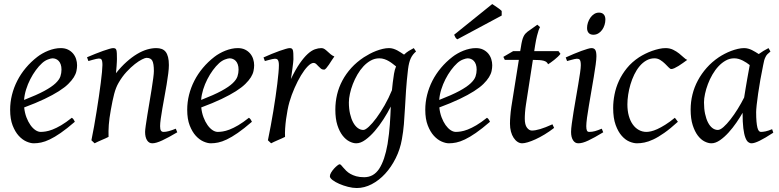

<svg xmlns="http://www.w3.org/2000/svg" viewBox="-20 -698 3905 962"><path d="M190.9 -381.8Q174.8 -367.2 159.4 -346.2Q144 -325.2 131.6 -300.8Q119.1 -276.4 110.8 -249.8Q102.5 -223.1 100.6 -197.3Q164.6 -222.2 201.9 -242.4Q239.3 -262.7 258.3 -280.8Q277.3 -298.8 282.7 -315.4Q288.1 -332 288.1 -349.1Q288.1 -364.3 284.2 -375.2Q280.3 -386.2 273.9 -392.8Q267.6 -399.4 259.5 -402.6Q251.5 -405.8 243.2 -405.8Q235.4 -405.8 220.2 -400.1Q205.1 -394.5 190.9 -381.8ZM366.2 -371.1Q366.2 -357.4 363 -342.3Q359.9 -327.1 349.9 -311Q339.8 -294.9 322 -277.3Q304.2 -259.8 274.7 -241Q245.1 -222.2 202.6 -201.9Q160.2 -181.6 101.1 -159.7Q104 -132.3 112.5 -109.9Q121.1 -87.4 132.6 -71.3Q144 -55.2 157.5 -46.1Q170.9 -37.1 184.1 -37.1Q194.3 -37.1 209 -39.3Q223.6 -41.5 242.9 -48.8Q262.2 -56.2 286.4 -70.3Q310.5 -84.5 339.8 -107.9Q345.2 -105 349.4 -98.4Q353.5 -91.8 355 -87.9Q314.9 -53.2 284.2 -32Q253.4 -10.7 229.2 0.7Q205.1 12.2 185.8 16.1Q166.5 20 148.9 20Q132.8 20 112.3 11Q91.8 2 73.7 -17.8Q55.7 -37.6 43.2 -69.6Q30.8 -101.6 30.8 -147.9Q30.8 -186 40 -222.9Q49.3 -259.8 66.7 -293.7Q84 -327.6 109.4 -357.9Q134.8 -388.2 167 -413.1Q178.2 -421.9 192.4 -429.9Q206.5 -438 221.9 -444.1Q237.3 -450.2 253.2 -453.6Q269 -457 284.2 -457Q305.2 -457 320.6 -449.5Q335.9 -441.9 346.2 -429.7Q356.4 -417.5 361.3 -402.1Q366.2 -386.7 366.2 -371.1Z M868.2 -35.2Q823.7 -8.8 792.7 5.6Q761.7 20 743.2 20Q726.1 20 716.6 4.6Q707 -10.7 707 -37.1Q707 -45.9 710.2 -68.6Q713.4 -91.3 718.3 -121.6Q723.1 -151.9 729 -186Q734.9 -220.2 739.7 -251Q744.6 -281.7 747.8 -306.2Q751 -330.6 751 -341.8Q751 -378.9 743.2 -393.6Q735.4 -408.2 713.9 -408.2Q707.5 -408.2 691.7 -400.4Q675.8 -392.6 655.8 -377Q635.7 -361.3 614 -337.9Q592.3 -314.5 574.2 -283.2Q560.5 -259.8 552 -227.1Q543.5 -194.3 535.2 -147Q527.3 -103.5 525.1 -72.3Q522.9 -41 523.9 -12.2Q517.6 -8.8 508.1 -4.6Q498.5 -0.5 488.5 3.9Q478.5 8.3 469.2 12.5Q460 16.6 454.1 20L438 4.9Q444.8 -27.3 451.4 -64.9Q458 -102.5 464.1 -140.4Q470.2 -178.2 475.6 -215.1Q481 -252 484.9 -283Q488.8 -314 491 -337.2Q493.2 -360.4 493.2 -372.1Q493.2 -383.3 491.9 -389.9Q490.7 -396.5 488.5 -399.7Q486.3 -402.8 482.9 -403.8Q479.5 -404.8 475.1 -404.8Q470.7 -404.8 462.2 -402.8Q453.6 -400.9 444.8 -398.4Q436 -396 429.4 -394Q422.9 -392.1 422.9 -392.1L416 -411.1Q436.5 -419.9 457.3 -428.2Q478 -436.5 496.1 -442.9Q514.2 -449.2 527.6 -453.1Q541 -457 546.9 -457Q553.7 -457 557.6 -454.8Q561.5 -452.6 563.2 -446.8Q564.9 -440.9 565.4 -430.2Q565.9 -419.4 565.9 -401.9Q565.9 -396.5 565.4 -387.2Q564.9 -377.9 564.2 -367.4Q563.5 -356.9 562.5 -346.9Q561.5 -336.9 561 -331.1Q587.4 -364.3 614.3 -388.2Q641.1 -412.1 667 -427.5Q692.9 -442.9 717 -450Q741.2 -457 763.2 -457Q778.3 -457 790.3 -452.6Q802.2 -448.2 810.1 -438.2Q817.9 -428.2 822 -411.9Q826.2 -395.5 826.2 -372.1Q826.2 -355 823 -329.6Q819.8 -304.2 814.9 -274.7Q810.1 -245.1 804.2 -213.9Q798.3 -182.6 793.5 -154.3Q788.6 -126 785.4 -102.8Q782.2 -79.6 782.2 -65.9Q782.2 -49.3 786.6 -43.2Q791 -37.1 799.8 -37.1Q811 -37.1 825.7 -41Q840.3 -44.9 860.8 -53.2L868.2 -35.2Z M1078.1 -381.8Q1062 -367.2 1046.6 -346.2Q1031.2 -325.2 1018.8 -300.8Q1006.3 -276.4 998 -249.8Q989.7 -223.1 987.8 -197.3Q1051.8 -222.2 1089.1 -242.4Q1126.5 -262.7 1145.5 -280.8Q1164.6 -298.8 1169.9 -315.4Q1175.3 -332 1175.3 -349.1Q1175.3 -364.3 1171.4 -375.2Q1167.5 -386.2 1161.1 -392.8Q1154.8 -399.4 1146.7 -402.6Q1138.7 -405.8 1130.4 -405.8Q1122.6 -405.8 1107.4 -400.1Q1092.3 -394.5 1078.1 -381.8ZM1253.4 -371.1Q1253.4 -357.4 1250.2 -342.3Q1247.1 -327.1 1237.1 -311Q1227.1 -294.9 1209.2 -277.3Q1191.4 -259.8 1161.9 -241Q1132.3 -222.2 1089.8 -201.9Q1047.4 -181.6 988.3 -159.7Q991.2 -132.3 999.8 -109.9Q1008.3 -87.4 1019.8 -71.3Q1031.2 -55.2 1044.7 -46.1Q1058.1 -37.1 1071.3 -37.1Q1081.5 -37.1 1096.2 -39.3Q1110.8 -41.5 1130.1 -48.8Q1149.4 -56.2 1173.6 -70.3Q1197.8 -84.5 1227.1 -107.9Q1232.4 -105 1236.6 -98.4Q1240.7 -91.8 1242.2 -87.9Q1202.1 -53.2 1171.4 -32Q1140.6 -10.7 1116.5 0.7Q1092.3 12.2 1073 16.1Q1053.7 20 1036.1 20Q1020 20 999.5 11Q979 2 960.9 -17.8Q942.9 -37.6 930.4 -69.6Q918 -101.6 918 -147.9Q918 -186 927.2 -222.9Q936.5 -259.8 953.9 -293.7Q971.2 -327.6 996.6 -357.9Q1022 -388.2 1054.2 -413.1Q1065.4 -421.9 1079.6 -429.9Q1093.8 -438 1109.1 -444.1Q1124.5 -450.2 1140.4 -453.6Q1156.2 -457 1171.4 -457Q1192.4 -457 1207.8 -449.5Q1223.1 -441.9 1233.4 -429.7Q1243.7 -417.5 1248.5 -402.1Q1253.4 -386.7 1253.4 -371.1Z M1655.3 -415Q1649.4 -407.2 1642.3 -396Q1635.3 -384.8 1628.2 -374.3Q1621.1 -363.8 1614.7 -356.4Q1608.4 -349.1 1603.5 -349.1Q1594.2 -349.1 1587.6 -354.5Q1581.1 -359.9 1575.4 -366Q1569.8 -372.1 1564.2 -377.4Q1558.6 -382.8 1551.3 -382.8Q1538.6 -382.8 1521.7 -365.5Q1504.9 -348.1 1488 -320.1Q1471.2 -292 1455.8 -257.1Q1440.4 -222.2 1430.2 -187Q1424.8 -168.5 1420.7 -146.2Q1416.5 -124 1413.3 -100.6Q1410.2 -77.1 1408.7 -54.4Q1407.2 -31.7 1408.2 -12.2Q1401.9 -8.8 1392.3 -4.6Q1382.8 -0.5 1372.8 3.9Q1362.8 8.3 1353.5 12.5Q1344.2 16.6 1338.4 20L1322.3 4.9Q1329.6 -29.8 1336.4 -66.9Q1343.3 -104 1349.4 -140.9Q1355.5 -177.7 1360.6 -212.9Q1365.7 -248 1369.4 -278.3Q1373 -308.6 1375.2 -332.5Q1377.4 -356.4 1377.4 -371.1Q1377.4 -382.3 1375.7 -388.9Q1374 -395.5 1371.3 -398.7Q1368.7 -401.9 1365 -402.8Q1361.3 -403.8 1357.4 -403.8Q1353 -403.8 1344.5 -401.9Q1335.9 -399.9 1327.6 -397.7Q1319.3 -395.5 1313.2 -393.8Q1307.1 -392.1 1307.1 -392.1L1300.3 -410.2Q1320.8 -419.4 1341.6 -428Q1362.3 -436.5 1380.4 -442.9Q1398.4 -449.2 1411.9 -453.1Q1425.3 -457 1431.2 -457Q1438 -457 1441.9 -454.6Q1445.8 -452.1 1447.5 -446Q1449.2 -439.9 1449.7 -429Q1450.2 -418 1450.2 -400.9Q1450.2 -395.5 1448.7 -382.8Q1447.3 -370.1 1445.3 -355.2Q1443.4 -340.3 1441.2 -325.7Q1439 -311 1437.5 -301.8Q1460.9 -350.1 1481.9 -380.4Q1502.9 -410.6 1521.7 -427.7Q1540.5 -444.8 1557.6 -450.9Q1574.7 -457 1590.3 -457Q1599.1 -457 1606.2 -452.1Q1613.3 -447.3 1620.6 -440.4Q1627.9 -433.6 1636.2 -426.5Q1644.5 -419.4 1655.3 -415Z M1800.3 -46.9Q1810.5 -46.9 1828.1 -63.2Q1845.7 -79.6 1866 -106.9Q1886.2 -134.3 1907 -170.4Q1927.7 -206.5 1943.8 -246.1Q1945.8 -264.6 1948 -284.9Q1950.2 -305.2 1954.1 -328.1Q1955.6 -338.4 1958.3 -347.7Q1960.9 -356.9 1964.4 -365.2Q1957 -371.1 1948.2 -377.9Q1939.5 -384.8 1929 -391.1Q1918.5 -397.5 1906.2 -401.6Q1894 -405.8 1880.4 -405.8Q1857.9 -405.8 1837.9 -394.8Q1817.9 -383.8 1801 -365.7Q1784.2 -347.7 1770.8 -324.5Q1757.3 -301.3 1747.8 -276.6Q1738.3 -252 1733.2 -228Q1728 -204.1 1728 -185.1Q1728 -153.3 1733.9 -127.9Q1739.7 -102.5 1749.5 -84.5Q1759.3 -66.4 1772.5 -56.6Q1785.6 -46.9 1800.3 -46.9ZM2064.5 -439.9Q2047.9 -426.3 2038.3 -406.2Q2028.8 -386.2 2024.4 -351.1Q2017.6 -293 2014.4 -245.1Q2011.2 -197.3 2009 -155.5Q2006.8 -113.8 2003.7 -75.9Q2000.5 -38.1 1993.7 -0.5Q1984.9 50.3 1962.6 94.7Q1940.4 139.2 1909.9 172.4Q1879.4 205.6 1842.5 224.9Q1805.7 244.1 1767.6 244.1Q1747.1 244.1 1723.4 238Q1699.7 231.9 1679.7 223.1Q1659.7 214.4 1646.2 204.1Q1632.8 193.8 1632.8 185.1Q1632.8 176.8 1639.2 166.3Q1645.5 155.8 1653.8 146.7Q1662.1 137.7 1670.2 131.3Q1678.2 125 1681.6 125Q1685.5 125 1689.7 129.9Q1693.8 134.8 1700 141.8Q1706.1 148.9 1714.6 157.5Q1723.1 166 1735.4 173.1Q1747.6 180.2 1764.6 185.1Q1781.7 189.9 1804.7 189.9Q1852.1 189.9 1879.9 147.5Q1907.7 105 1921.9 23.4Q1926.3 -3.9 1929 -28.1Q1931.6 -52.2 1933.3 -75Q1935.1 -97.7 1936 -119.4Q1937 -141.1 1938 -164.1Q1922.4 -133.3 1901.6 -100.8Q1880.9 -68.4 1857.7 -41.5Q1834.5 -14.6 1810.5 2.7Q1786.6 20 1765.1 20Q1749 20 1730.7 10.7Q1712.4 1.5 1696.5 -18.8Q1680.7 -39.1 1670.4 -71Q1660.2 -103 1660.2 -148.9Q1660.2 -187.5 1668.9 -224.4Q1677.7 -261.2 1695.6 -294.7Q1713.4 -328.1 1740.2 -357.7Q1767.1 -387.2 1803.2 -411.1Q1816.9 -419.9 1832.5 -428.2Q1848.1 -436.5 1864.7 -442.9Q1881.3 -449.2 1897.7 -453.1Q1914.1 -457 1929.2 -457Q1939.9 -457 1950.2 -453.9Q1960.4 -450.7 1970 -445.8Q1979.5 -440.9 1988 -435.1Q1996.6 -429.2 2004.4 -424.3Q2015.6 -435.1 2028.1 -442.9Q2040.5 -450.7 2053.2 -457L2064.5 -439.9Z M2271 -381.8Q2254.9 -367.2 2239.5 -346.2Q2224.1 -325.2 2211.7 -300.8Q2199.2 -276.4 2190.9 -249.8Q2182.6 -223.1 2180.7 -197.3Q2244.6 -222.2 2282 -242.4Q2319.3 -262.7 2338.4 -280.8Q2357.4 -298.8 2362.8 -315.4Q2368.2 -332 2368.2 -349.1Q2368.2 -364.3 2364.3 -375.2Q2360.4 -386.2 2354 -392.8Q2347.7 -399.4 2339.6 -402.6Q2331.5 -405.8 2323.2 -405.8Q2315.4 -405.8 2300.3 -400.1Q2285.2 -394.5 2271 -381.8ZM2446.3 -371.1Q2446.3 -357.4 2443.1 -342.3Q2439.9 -327.1 2429.9 -311Q2419.9 -294.9 2402.1 -277.3Q2384.3 -259.8 2354.7 -241Q2325.2 -222.2 2282.7 -201.9Q2240.2 -181.6 2181.2 -159.7Q2184.1 -132.3 2192.6 -109.9Q2201.2 -87.4 2212.6 -71.3Q2224.1 -55.2 2237.5 -46.1Q2251 -37.1 2264.2 -37.1Q2274.4 -37.1 2289.1 -39.3Q2303.7 -41.5 2323 -48.8Q2342.3 -56.2 2366.5 -70.3Q2390.6 -84.5 2419.9 -107.9Q2425.3 -105 2429.4 -98.4Q2433.6 -91.8 2435.1 -87.9Q2395 -53.2 2364.3 -32Q2333.5 -10.7 2309.3 0.7Q2285.2 12.2 2265.9 16.1Q2246.6 20 2229 20Q2212.9 20 2192.4 11Q2171.9 2 2153.8 -17.8Q2135.7 -37.6 2123.3 -69.6Q2110.8 -101.6 2110.8 -147.9Q2110.8 -186 2120.1 -222.9Q2129.4 -259.8 2146.7 -293.7Q2164.1 -327.6 2189.5 -357.9Q2214.8 -388.2 2247.1 -413.1Q2258.3 -421.9 2272.5 -429.9Q2286.6 -438 2302 -444.1Q2317.4 -450.2 2333.3 -453.6Q2349.1 -457 2364.3 -457Q2385.3 -457 2400.6 -449.5Q2416 -441.9 2426.3 -429.7Q2436.5 -417.5 2441.4 -402.1Q2446.3 -386.7 2446.3 -371.1ZM2493.7 -620.1 2271.5 -501Q2264.6 -505.4 2262.2 -509.8Q2259.8 -514.2 2255.4 -523.9L2446.3 -677.7Q2450.7 -674.8 2457.3 -670.4Q2463.9 -666 2470.9 -661.1Q2478 -656.2 2484.4 -651.4Q2490.7 -646.5 2493.7 -643.1Z M2756.3 -57.1Q2732.4 -38.6 2708.5 -24.2Q2684.6 -9.8 2663.1 0Q2641.6 9.8 2624.3 14.9Q2606.9 20 2596.2 20Q2584 20 2573 12.7Q2562 5.4 2553.5 -7.6Q2544.9 -20.5 2540 -38.6Q2535.2 -56.6 2535.2 -78.1Q2535.2 -87.4 2535.6 -96.7Q2536.1 -106 2536.9 -116Q2537.6 -126 2538.8 -137.2Q2540 -148.4 2542 -162.1L2579.6 -397.9H2509.3L2502 -413.1L2551.3 -441.9H2586.4L2589.4 -459Q2592.3 -479 2595.5 -492.2Q2598.6 -505.4 2602.8 -514.2Q2606.9 -522.9 2611.8 -528.6Q2616.7 -534.2 2623 -539.1L2672.4 -574.2L2686 -562Q2686 -562 2684.1 -559.1Q2682.1 -556.2 2678.7 -546.4Q2675.3 -536.6 2670.7 -518.6Q2666 -500.5 2661.1 -470.2L2656.7 -441.9H2778.3L2788.1 -428.2Q2783.2 -421.4 2774.7 -413.3Q2766.1 -405.3 2756.8 -397.9Q2747.6 -390.6 2739 -384.5Q2730.5 -378.4 2726.1 -376Q2723.1 -382.8 2718 -387Q2712.9 -391.1 2704.1 -393.6Q2695.3 -396 2682.4 -397Q2669.4 -397.9 2651.4 -397.9H2649.9L2615.2 -173.8Q2613.8 -164.6 2612.5 -154.1Q2611.3 -143.6 2610.6 -134Q2609.9 -124.5 2609.6 -116.2Q2609.4 -107.9 2609.4 -103Q2609.4 -72.8 2620.4 -58.3Q2631.3 -43.9 2645 -43.9Q2662.1 -43.9 2686.8 -51.3Q2711.4 -58.6 2748 -75.2L2756.3 -57.1Z M3013.2 -600.1Q3013.2 -586.4 3009 -573Q3004.9 -559.6 2997.1 -548.6Q2989.3 -537.6 2978 -530.8Q2966.8 -523.9 2953.1 -523.9Q2938 -523.9 2929.7 -532.7Q2921.4 -541.5 2921.4 -558.1Q2921.4 -571.3 2925.8 -584.7Q2930.2 -598.1 2938 -609.4Q2945.8 -620.6 2956.8 -627.7Q2967.8 -634.8 2981.4 -634.8Q2996.6 -634.8 3004.9 -625.7Q3013.2 -616.7 3013.2 -600.1ZM3002.4 -35.2Q2979.5 -21.5 2961.2 -11.2Q2942.9 -1 2927.7 6.1Q2912.6 13.2 2900.4 16.6Q2888.2 20 2877.4 20Q2860.8 20 2851.1 4.6Q2841.3 -10.7 2841.3 -37.1Q2841.3 -51.8 2845 -78.9Q2848.6 -106 2854 -138.9Q2859.4 -171.9 2865.7 -207.8Q2872.1 -243.7 2877.4 -276.1Q2882.8 -308.6 2886.5 -333.7Q2890.1 -358.9 2890.1 -371.1Q2890.1 -382.3 2888.7 -388.9Q2887.2 -395.5 2884.8 -398.7Q2882.3 -401.9 2878.4 -402.8Q2874.5 -403.8 2870.1 -403.8Q2866.2 -403.8 2857.9 -401.9Q2849.6 -399.9 2841.6 -397.7Q2833.5 -395.5 2827.4 -393.8Q2821.3 -392.1 2821.3 -392.1L2814.5 -410.2Q2835 -419.4 2855.2 -428Q2875.5 -436.5 2893.1 -442.9Q2910.6 -449.2 2923.8 -453.1Q2937 -457 2943.4 -457Q2957 -457 2962.6 -447.8Q2968.3 -438.5 2968.3 -416Q2968.3 -401.9 2964.6 -374.3Q2960.9 -346.7 2955.1 -312.5Q2949.2 -278.3 2942.9 -241Q2936.5 -203.6 2930.7 -169.4Q2924.8 -135.3 2921.1 -107.7Q2917.5 -80.1 2917.5 -65.9Q2917.5 -50.8 2920.7 -43.9Q2923.8 -37.1 2932.1 -37.1Q2947.3 -37.1 2961.2 -41Q2975.1 -44.9 2995.1 -53.2L3002.4 -35.2Z M3423.3 -397.9Q3413.1 -390.6 3401.6 -382.3Q3390.1 -374 3379.4 -367.4Q3368.7 -360.8 3359.1 -356.4Q3349.6 -352.1 3343.3 -352.1Q3337.9 -352.1 3330.1 -360.4Q3322.3 -368.7 3311.8 -378.9Q3301.3 -389.2 3288.1 -397.5Q3274.9 -405.8 3259.3 -405.8Q3237.3 -405.8 3218.5 -395Q3199.7 -384.3 3184.6 -366.2Q3169.4 -348.1 3158 -324.5Q3146.5 -300.8 3138.9 -275.1Q3131.3 -249.5 3127.4 -223.6Q3123.5 -197.8 3123.5 -174.8Q3123.5 -143.1 3130.6 -117.7Q3137.7 -92.3 3150.4 -74.5Q3163.1 -56.6 3180.7 -46.9Q3198.2 -37.1 3219.2 -37.1Q3228 -37.1 3241.7 -40Q3255.4 -43 3273.2 -51Q3291 -59.1 3313 -72.8Q3335 -86.4 3361.3 -107.9Q3365.2 -102.5 3369.6 -97.2Q3374 -91.8 3376.5 -87.9Q3338.4 -53.2 3308.1 -32Q3277.8 -10.7 3253.2 0.7Q3228.5 12.2 3208.7 16.1Q3189 20 3171.4 20Q3154.8 20 3134.3 11.7Q3113.8 3.4 3095.5 -17.1Q3077.1 -37.6 3064.7 -71.8Q3052.2 -106 3052.2 -157.2Q3052.2 -189.9 3059.1 -224.9Q3065.9 -259.8 3081.3 -293.2Q3096.7 -326.7 3121.3 -356.9Q3146 -387.2 3182.1 -411.1Q3195.8 -419.9 3212.4 -428.2Q3229 -436.5 3246.8 -442.9Q3264.6 -449.2 3282 -453.1Q3299.3 -457 3314.5 -457Q3335.9 -457 3352.8 -448.7Q3369.6 -440.4 3382.8 -429.9Q3396 -419.4 3406 -409.9Q3416 -400.4 3423.3 -397.9Z M3708.5 -209.5Q3711.9 -231.9 3716.1 -256.6Q3720.2 -281.2 3724.1 -303.5Q3728 -325.7 3731.4 -343.8Q3734.9 -361.8 3736.3 -371.1V-372.1Q3729 -377.9 3720.2 -383.8Q3711.4 -389.6 3701.7 -394.5Q3691.9 -399.4 3681.2 -402.6Q3670.4 -405.8 3658.7 -405.8Q3636.2 -405.8 3616.5 -394.8Q3596.7 -383.8 3579.8 -365.7Q3563 -347.7 3549.6 -324.5Q3536.1 -301.3 3526.9 -276.6Q3517.6 -252 3512.5 -228Q3507.3 -204.1 3507.3 -185.1Q3507.3 -153.3 3512.7 -127.9Q3518.1 -102.5 3527.3 -84.5Q3536.6 -66.4 3549.3 -56.6Q3562 -46.9 3576.7 -46.9Q3588.4 -46.9 3605 -61.5Q3621.6 -76.2 3639.9 -99.6Q3658.2 -123 3676.3 -152.1Q3694.3 -181.2 3708.5 -209.5ZM3815.4 -411.1Q3814.5 -410.2 3814.5 -410.2Q3811 -403.3 3808.6 -394Q3806.2 -384.8 3803.7 -371.1Q3796.4 -335.9 3789.8 -299.1Q3783.2 -262.2 3778.6 -229.5Q3773.9 -196.8 3771.2 -171.9Q3768.6 -147 3768.6 -136.2Q3768.6 -108.4 3770.3 -89.4Q3772 -70.3 3774.9 -58.8Q3777.8 -47.4 3782.2 -42.2Q3786.6 -37.1 3792.5 -37.1Q3802.2 -37.1 3815.7 -39.8Q3829.1 -42.5 3848.6 -50.8L3854.5 -33.2Q3812 -5.4 3785.9 7.3Q3759.8 20 3745.6 20Q3736.8 20 3728.8 13.9Q3720.7 7.8 3714.4 -9Q3708 -25.9 3704.3 -55.7Q3700.7 -85.4 3700.7 -132.8Q3688 -110.4 3669.7 -83.7Q3651.4 -57.1 3630.4 -33.9Q3609.4 -10.7 3587.2 4.6Q3564.9 20 3544.4 20Q3528.3 20 3510 10.7Q3491.7 1.5 3476.3 -18.8Q3460.9 -39.1 3450.7 -71Q3440.4 -103 3440.4 -148.9Q3440.4 -187.5 3449.5 -224.4Q3458.5 -261.2 3476.6 -294.9Q3494.6 -328.6 3520.8 -358.2Q3546.9 -387.7 3581.5 -411.1Q3594.7 -419.9 3610.6 -428.2Q3626.5 -436.5 3643.3 -442.9Q3660.2 -449.2 3676.8 -453.1Q3693.4 -457 3708.5 -457Q3718.8 -457 3728.5 -454.3Q3738.3 -451.7 3747.3 -447.3Q3756.3 -442.9 3765.1 -437.5Q3773.9 -432.1 3781.7 -427.2Q3793 -435.5 3805.4 -443.1Q3817.9 -450.7 3830.6 -457L3840.3 -439.9Q3830.6 -432.1 3824.7 -426Q3818.8 -419.9 3814.9 -411.1H3815.4Z"/></svg>

Font: GentiumAlt
Style: Italic
Weight: 400
Italic angle: -7°
Designer: J. Victor Gaultney
Version: Version 1.02; 2005; OFL release